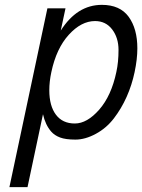

<svg xmlns="http://www.w3.org/2000/svg" viewBox="-20 -558 583 787"><path d="M248.5 -523.9 229 -432.6Q295.9 -538.1 397.5 -538.1Q471.7 -538.1 507.3 -489.3Q543 -440.4 543 -359.9Q543 -315.4 531.7 -262.2Q520.5 -209 499 -160.9Q477.5 -112.8 446.8 -72.8Q416 -32.7 372.6 -9.3Q329.1 14.2 289.1 14.2Q249 14.2 226.3 5.6Q203.6 -2.9 189.9 -18.6Q166 -45.9 156.2 -89.8L92.8 209H18.6L174.3 -523.9ZM457 -263.2Q465.8 -303.2 465.8 -353.3Q465.8 -403.3 439.7 -437.5Q413.6 -471.7 369.6 -471.7Q313 -471.7 262 -415.5Q210.9 -359.4 190.4 -262.2Q182.1 -223.6 182.1 -188Q182.1 -124 209.2 -87.9Q236.3 -51.8 286.6 -51.8Q336.9 -51.8 386.7 -108.6Q436.5 -165.5 457 -263.2Z"/></svg>

Font: Tuffy
Style: Italic
Weight: 400
Italic angle: -12°
Designer: Thatcher Ulrich, Karoly Barta and Michael Everson
Version: Version 001.271